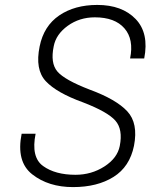

<svg xmlns="http://www.w3.org/2000/svg" viewBox="-20 -741 604 771"><path d="M460.9 -154.8Q474.1 -221.7 443.1 -256.8Q412.1 -292 313 -330.1Q207.5 -368.2 163.8 -415Q120.1 -461.9 139.2 -554.7Q155.8 -636.7 217.8 -679Q279.8 -721.2 370.6 -721.2Q470.2 -721.2 524.7 -664.6Q579.1 -607.9 559.1 -506.3H502.4Q518.1 -583 479.7 -627.2Q441.4 -671.4 360.8 -671.4Q299.3 -671.4 252.2 -637.5Q205.1 -603.5 195.8 -555.7Q181.6 -487.8 210.4 -453.9Q239.3 -419.9 340.8 -380.9Q446.8 -341.8 491.2 -293.9Q535.6 -246.1 518.1 -155.8Q501 -71.3 435.8 -30.5Q370.6 10.3 273.4 10.3Q174.8 10.3 109.6 -40.8Q44.4 -91.8 66.9 -204.1H123Q104 -109.9 152.8 -74.5Q201.7 -39.1 283.2 -39.1Q347.2 -39.1 399.2 -72.5Q451.2 -106 460.9 -154.8Z"/></svg>

Font: Franko
Style: Light Italic
Weight: 300
Designer: Google
Version: Version 1.200310; 2013